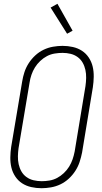

<svg xmlns="http://www.w3.org/2000/svg" viewBox="-20 -985 540 1013"><path d="M199 8Q171 8 144.5 2Q118 -4 96.5 -18Q75 -32 60.5 -54Q46 -76 40 -101.5Q34 -127 34.5 -155Q35 -183 39 -210L97 -555Q101 -580 109 -604.5Q117 -629 131.5 -651.5Q146 -674 166 -692.5Q186 -711 210 -722.5Q234 -734 260 -738.5Q286 -743 310 -743Q338 -743 364.5 -737Q391 -731 412.5 -717Q434 -703 448.5 -681Q463 -659 469 -633.5Q475 -608 474.5 -580Q474 -552 470 -525L413 -180Q408 -155 400 -130.5Q392 -106 377.5 -83.5Q363 -61 343 -42.5Q323 -24 299 -12.5Q275 -1 249 3.5Q223 8 199 8ZM200 -29Q220 -29 241 -32.5Q262 -36 281 -46Q300 -56 316.5 -71.5Q333 -87 344.5 -105.5Q356 -124 363 -144.5Q370 -165 374 -186L431 -531Q434 -552 434.5 -574Q435 -596 430.5 -616.5Q426 -637 416 -654.5Q406 -672 389.5 -684Q373 -696 352.5 -701Q332 -706 310 -706Q290 -706 268.5 -702.5Q247 -699 228 -689Q209 -679 192.5 -663.5Q176 -648 164.5 -629.5Q153 -611 146 -590.5Q139 -570 136 -549L78 -204Q75 -183 74.5 -161Q74 -139 78.5 -118.5Q83 -98 93 -80.5Q103 -63 119.5 -51Q136 -39 157 -34Q178 -29 200 -29ZM334 -807 247 -945 283 -965 363 -823Z"/></svg>

Font: Iosevka Extralight Oblique
Style: Regular
Weight: 200
Italic angle: -9°
Monospace: yes
Designer: Belleve Invis
Foundry: Belleve Invis
Version: Version 32.5.0; ttfautohint (v1.8.4)